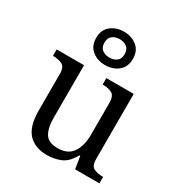

<svg xmlns="http://www.w3.org/2000/svg" viewBox="-187 -923 994 1062"><g transform="rotate(30 310.0 -392.5)"><path d="M266.6 9.8Q189.5 9.8 147.5 -35.6Q105.5 -81.1 105.5 -181.6V-416Q105.5 -459 81.5 -470.7Q57.6 -482.4 25.4 -482.4H22.5V-523.4H197.3V-186.5Q197.3 -123 218.8 -87.9Q240.2 -52.7 299.8 -52.7Q364.3 -52.7 393.6 -96.2Q422.9 -139.6 422.9 -210.9V-412.1Q422.9 -458 399.4 -470.2Q376 -482.4 342.8 -482.4H339.8V-523.4H514.6V-106.4Q514.6 -63.5 538.6 -52.2Q562.5 -41 594.7 -41H597.7V0H442.4L429.7 -79.1H424.8Q394.5 -24.4 354.5 -7.3Q314.5 9.8 266.6 9.8ZM296.9 -582Q248 -582 213.9 -609.4Q179.7 -636.7 179.7 -688.5Q179.7 -740.2 213.9 -767.6Q248 -794.9 296.9 -794.9Q345.7 -794.9 379.9 -767.6Q414.1 -740.2 414.1 -688.5Q414.1 -636.7 379.9 -609.4Q345.7 -582 296.9 -582ZM296.9 -629.9Q323.2 -629.9 342.3 -643.6Q361.3 -657.2 361.3 -688.5Q361.3 -719.7 342.3 -733.4Q323.2 -747.1 296.9 -747.1Q270.5 -747.1 251.5 -733.4Q232.4 -719.7 232.4 -688.5Q232.4 -657.2 251.5 -643.6Q270.5 -629.9 296.9 -629.9Z"/></g></svg>

Font: Noto Serif Todhri
Style: Regular
Weight: 400
Designer: Mikhail Merkuryev
Version: Version 1.000; ttfautohint (v1.8.4.7-5d5b)